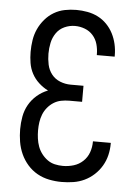

<svg xmlns="http://www.w3.org/2000/svg" viewBox="-53 -785 607 835"><g transform="rotate(5 250.0 -367.5)"><path d="M247 8Q220 8 192.5 2.5Q165 -3 141 -16.5Q117 -30 98.5 -51Q80 -72 68.5 -97.5Q57 -123 52.5 -150.5Q48 -178 48 -205Q48 -233 53 -260.5Q58 -288 71.5 -312Q85 -336 106.5 -354.5Q128 -373 154 -383Q132 -394 113.5 -411Q95 -428 83.5 -449.5Q72 -471 68 -495.5Q64 -520 64 -544Q64 -570 68 -595.5Q72 -621 82.5 -644Q93 -667 110 -687Q127 -707 149 -720Q171 -733 196 -738Q221 -743 247 -743Q271 -743 295.5 -738.5Q320 -734 341.5 -723Q363 -712 380 -694.5Q397 -677 408 -655.5Q419 -634 424.5 -610Q430 -586 430 -561V-555H352V-559Q352 -581 346 -602.5Q340 -624 325.5 -640.5Q311 -657 290 -665Q269 -673 247 -673Q223 -673 201 -663Q179 -653 165.5 -633.5Q152 -614 147 -590.5Q142 -567 142 -543Q142 -519 147 -495.5Q152 -472 166.5 -453.5Q181 -435 203.5 -426Q226 -417 250 -417H306V-347H250Q232 -347 214.5 -343.5Q197 -340 182 -330.5Q167 -321 155.5 -307Q144 -293 137.5 -276.5Q131 -260 128.5 -242.5Q126 -225 126 -207Q126 -189 128.5 -171Q131 -153 137 -136.5Q143 -120 154 -105.5Q165 -91 179.5 -80.5Q194 -70 211.5 -66Q229 -62 247 -62Q271 -62 294 -69Q317 -76 334.5 -92.5Q352 -109 360 -131.5Q368 -154 368 -178V-180H446V-177Q446 -151 440 -126Q434 -101 421 -79Q408 -57 389 -39.5Q370 -22 347 -11Q324 0 298.5 4Q273 8 247 8Z"/></g></svg>

Font: Iosevka Custom
Style: Regular
Weight: 400
Monospace: yes
Designer: Belleve Invis
Foundry: Belleve Invis
Version: Version 32.5.0; ttfautohint (v1.8.4)